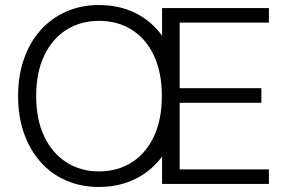

<svg xmlns="http://www.w3.org/2000/svg" viewBox="-20 -732 1151 764"><path d="M374 12Q302 12 242.5 -14Q183 -40 140.5 -88.5Q98 -137 75 -203Q52 -269 52 -350Q52 -430 75 -496.5Q98 -563 140.5 -611Q183 -659 242.5 -685.5Q302 -712 374 -712Q455 -712 519 -680Q583 -648 625 -590V-700H1050V-642H695V-381H1020V-323H695V-58H1050V0H625V-109Q597 -71 559 -44Q521 -17 474.5 -2.5Q428 12 374 12ZM374 -50Q448 -50 504.5 -86Q561 -122 592.5 -189Q624 -256 624 -350Q624 -444 592.5 -511Q561 -578 504.5 -613.5Q448 -649 374 -649Q301 -649 244.5 -613.5Q188 -578 156 -511Q124 -444 124 -350Q124 -256 156 -189Q188 -122 244.5 -86Q301 -50 374 -50Z"/></svg>

Font: DM Sans 9pt Light
Style: Regular
Weight: 300
Version: Version 4.004;gftools[0.9.30]